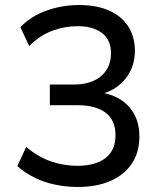

<svg xmlns="http://www.w3.org/2000/svg" viewBox="-20 -734 640 763"><path d="M290 9Q244 9 200 0Q156 -9 117.5 -28Q79 -47 49 -74L84 -150Q132 -110 183 -92.5Q234 -75 288 -75Q333 -75 367 -88Q401 -101 420 -128Q439 -155 439 -197Q439 -256 400 -286Q361 -316 286 -316H178V-398H274Q318 -398 351 -412.5Q384 -427 402.5 -455Q421 -483 421 -523Q421 -576 385 -603Q349 -630 289 -630Q236 -630 187 -611.5Q138 -593 96 -551L61 -626Q103 -670 165 -692Q227 -714 294 -714Q363 -714 412.5 -692.5Q462 -671 489 -630Q516 -589 516 -532Q516 -471 482 -425.5Q448 -380 389 -362V-365Q433 -357 465.5 -334Q498 -311 516 -275Q534 -239 534 -192Q534 -129 504 -84Q474 -39 419 -15Q364 9 290 9Z"/></svg>

Font: Nunito Sans 12pt ExtraLight 9pt Medium
Style: Regular
Weight: 500
Version: Version 3.101;gftools[0.9.27]